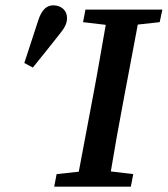

<svg xmlns="http://www.w3.org/2000/svg" viewBox="-20 -699 628 719"><path d="M291 -616 376 -606C361 -522 347 -437 331 -353L275 -56L192 -47L183 0H470L479 -47L395 -57C409 -141 424 -226 440 -310L496 -607L578 -616L588 -663H300ZM71 -463 103 -446C136 -486 167 -526 199 -566C221 -593 231 -609 231 -632C231 -659 210 -679 180 -679C157 -679 137 -666 123 -622C106 -571 88 -516 71 -463Z"/></svg>

Font: Source Serif Pro Semibold
Style: Italic
Weight: 600
Italic angle: -12°
Designer: Frank Grießhammer
Foundry: Adobe Systems Incorporated
Version: Version 3.001;hotconv 1.0.111;makeotfexe 2.5.65597